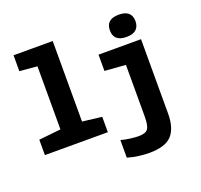

<svg xmlns="http://www.w3.org/2000/svg" viewBox="-166 -964 1460 1396"><g transform="rotate(-20 563.5 -265.5)"><path d="M38 0V-119L208 -137V-625L72 -637V-760H375V-137L525 -119V0ZM891 -604Q792 -604 792 -690Q792 -776 891 -776Q990 -776 990 -690Q990 -650 966 -627Q942 -604 891 -604ZM758 245Q722 245 677.5 239.5Q633 234 591 221V85Q628 95 666.5 99.5Q705 104 727 104Q781 104 798.5 79Q816 54 816 -15V-415L654 -427V-553H983V23Q983 135 932.5 190Q882 245 758 245Z"/></g></svg>

Font: Noto Sans Mono SemiCondensed Black
Style: Regular
Weight: 900
Width: 4
Designer: Monotype Design Team
Foundry: Monotype Imaging Inc.
Version: Version 2.014; ttfautohint (v1.8.4.7-5d5b)